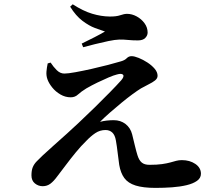

<svg xmlns="http://www.w3.org/2000/svg" viewBox="-20 -849 1040 907"><path d="M219.1 -553.4Q232.3 -533 248.3 -517.3Q264.4 -501.5 284 -501.5Q300.9 -501.5 335.7 -507.8Q370.4 -514.1 411.2 -523.2Q452.1 -532.4 489.8 -542.2Q527.6 -552.1 551.5 -559.3Q569.3 -564.3 578.7 -574Q588.1 -583.7 601.7 -583.7Q614.6 -583.7 635.3 -575.4Q655.9 -567.1 676.3 -553.8Q696.7 -540.6 710.6 -524.3Q724.4 -508 724.4 -491Q724.4 -478.6 712.3 -468.9Q700.1 -459.3 682.1 -450.6Q664.1 -441.8 646.1 -431.5Q629.6 -421.4 605.2 -403.5Q580.8 -385.6 553.5 -363.1Q526.2 -340.6 499.7 -317.4Q473.1 -294.1 452.4 -273.4Q466.7 -277.4 484.1 -279.4Q501.6 -281.3 517 -281.3Q549.7 -281.3 573 -263.2Q596.4 -245 604.2 -214.4Q610.3 -189.6 617.3 -160.6Q624.3 -131.6 629.4 -115.7Q636.8 -91.6 649.8 -81Q662.7 -70.4 686.2 -70.4Q722 -70.4 745.4 -73.8Q768.8 -77.2 784.3 -81.5Q799.9 -85.9 812.4 -89.3Q824.9 -92.6 839.3 -92.6Q876.3 -92.6 902.7 -74.7Q929.2 -56.7 929.2 -28.2Q929.2 -7.9 910.8 5.2Q892.5 18.3 861.7 25.7Q830.9 33.1 792.5 35.9Q754.1 38.6 714.8 38.6Q656.2 38.6 620.6 27.4Q584.9 16.2 567.2 -8Q549.6 -32.2 543.2 -70.3Q539 -99.6 535.6 -128.9Q532.3 -158.2 527.5 -185.2Q523.2 -210.9 510.5 -222.9Q497.7 -234.8 478.5 -234.8Q452.1 -234.8 430.2 -220.1Q408.3 -205.3 387.5 -183.4Q362.9 -159.5 338.1 -129.2Q313.2 -98.9 291 -69.2Q268.7 -39.6 250.6 -16Q234.4 6.3 218.5 18.5Q202.6 30.6 181.7 30.6Q161 30.6 144.8 17.4Q128.6 4.2 128.6 -20.4Q128.6 -44.1 134.8 -59.2Q141.1 -74.2 153.1 -86.5Q165 -98.7 181.4 -114.4Q202.4 -133.9 233.5 -161.7Q264.7 -189.5 296.7 -218.2Q328.8 -246.9 352.1 -269.3Q389.6 -304.4 428.5 -342.5Q467.3 -380.6 500.5 -414.5Q533.6 -448.4 552.7 -469.8Q568 -487.8 561.4 -495.7Q554.9 -503.6 532.6 -497.2Q517.9 -493.7 492.9 -483.1Q468 -472.4 440.1 -459Q412.2 -445.5 387.7 -431.3Q362.4 -415.6 348.4 -402.5Q334.4 -389.3 314.1 -389.3Q288.5 -389.3 265.6 -402.6Q242.6 -415.9 226.6 -435.9Q210.6 -455.9 204.1 -474.4Q197.9 -492 199.5 -510.9Q201.1 -529.9 205.3 -549.4ZM311.4 -817.4 323.5 -828.7Q373.2 -796.7 415.5 -784.1Q457.7 -771.4 498.1 -770.9Q529.7 -770.6 548.2 -777.1Q566.6 -783.6 580.1 -783.6Q603.1 -783.6 625.4 -771.6Q647.8 -759.5 662.6 -739.4Q677.4 -719.2 677.4 -695.1Q677.4 -681.3 666.2 -669.7Q654.9 -658.1 631.4 -658.1Q606.1 -658.1 584.2 -660.3Q562.4 -662.6 543.6 -662.1Q523.5 -661.5 492 -655Q460.5 -648.4 428.1 -640.3Q395.7 -632.2 372.8 -625.9L366 -643.1Q396.7 -657.8 425.9 -672.9Q455.1 -687.9 475.9 -700.1Q457 -706.1 428.7 -716.7Q400.5 -727.2 369.4 -750.7Q338.3 -774.1 311.4 -817.4Z"/></svg>

Font: Noto Serif JP
Style: Regular
Weight: 200
Designer: Ryoko NISHIZUKA 西塚涼子 (kana & ideographs); Frank Grießhammer (Latin, Greek & Cyrillic); Wenlong ZHANG 张文龙 (bopomofo); San
Foundry: Adobe
Version: Version 2.001;hotconv 1.1.0;makeotfexe 2.6.0